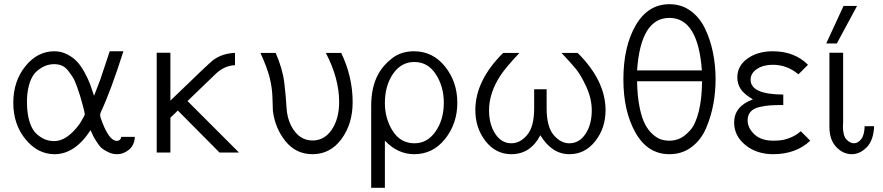

<svg xmlns="http://www.w3.org/2000/svg" viewBox="-20 -723 4185 910"><path d="M237.8 -480Q270 -480 298.1 -465.6Q326.2 -451.2 345 -431.2Q363.8 -411.1 380.9 -379.6Q397.9 -348.1 407 -324Q416 -299.8 425.8 -269L455.1 -345.2L500 -480H564.9Q505.9 -293.9 458 -191.9Q452.1 -178.7 457 -165Q494.1 -55.2 534.2 -55.2Q542 -55.2 546.9 -59.6Q551.8 -64 553 -67.9Q554.2 -71.8 554.2 -74.2H619.1Q617.2 -35.2 591.6 -13.7Q565.9 7.8 534.2 7.8Q513.2 7.8 493.7 -1.7Q474.1 -11.2 463.1 -20Q452.1 -28.8 438.5 -50.3Q424.8 -71.8 421.9 -78.4Q418.9 -85 409.2 -106Q335 7.8 238.8 7.8Q158.7 7.8 100.8 -63Q43 -133.8 43 -235.8Q43 -337.9 100.1 -408.9Q157.2 -480 237.8 -480ZM107.9 -230Q108.9 -179.2 121.3 -142.1Q133.8 -105 154.8 -86.9Q175.8 -68.8 195.8 -61.5Q215.8 -54.2 236.8 -54.2Q298.8 -54.2 358.9 -138.2Q381.8 -175.3 381.8 -181.2Q381.8 -188 373 -221.2Q363.3 -256.3 359.1 -270.3Q355 -284.2 344.5 -313.5Q334 -342.8 325 -356.9Q315.9 -371.1 303 -387.9Q290 -404.8 273.4 -411.9Q256.8 -418.9 236.8 -418.9Q214.8 -418.9 194.8 -410.9Q174.8 -402.8 154.8 -386Q134.8 -369.1 122.3 -335Q109.9 -300.8 107.9 -253.9Z M722.7 0V-473.1H787.6V-246.1Q974.6 -427.2 987.8 -436Q988.8 -438 992.7 -439.9Q1036.6 -470.7 1093.8 -472.2V-414.1Q1042 -412.1 999.5 -370.1L868.7 -244.1L1112.8 0H1020.5L822.8 -199.2L787.6 -165V0Z M1214.4 -472.2H1286.6Q1319.8 -396 1327.6 -329.6Q1335.4 -263.2 1337.9 -214.6Q1340.3 -166 1359.4 -127.9Q1395.5 -57.1 1461.4 -57.1Q1517.6 -57.1 1552.5 -108.6Q1587.4 -160.2 1587.4 -240.2Q1587.4 -351.1 1524.4 -472.2H1597.2Q1651.4 -359.4 1651.4 -238.8Q1651.4 -135.7 1598.4 -64Q1545.4 7.8 1461.4 7.8Q1383.3 7.8 1333.7 -53Q1284.2 -113.8 1273.4 -196.8Q1272.5 -204.6 1271.5 -254.9Q1270.5 -305.2 1258.5 -353.3Q1246.6 -401.4 1214.4 -472.2Z M1739.3 167V-221.2Q1739.3 -308.1 1770.5 -367.2Q1794.4 -413.1 1837.9 -446.5Q1881.3 -480 1942.4 -480Q2031.2 -480 2089.4 -407.5Q2147.5 -335 2147.5 -235.8Q2147.5 -137.7 2089.8 -64.9Q2032.2 7.8 1943.4 7.8Q1865.2 7.8 1804.2 -56.2V167ZM1804.2 -234.9Q1804.2 -160.6 1841.3 -102.3Q1878.4 -43.9 1944.3 -43.9Q2005.4 -43.9 2044.4 -99.9Q2083.5 -155.8 2083.5 -236.8Q2083.5 -312 2045.9 -370.6Q2008.3 -429.2 1943.4 -429.2Q1881.3 -429.2 1842.8 -373Q1804.2 -316.9 1804.2 -234.9Z M2232.9 -201.2Q2232.9 -341.3 2364.7 -472.2H2441.9Q2376 -402.3 2351.1 -363.8Q2297.9 -281.7 2297.9 -200.2Q2297.9 -133.3 2327.4 -88.6Q2356.9 -43.9 2403.8 -43.9Q2444.8 -43.9 2478.3 -83Q2511.7 -122.1 2511.7 -210V-299.8H2570.8V-210Q2570.8 -122.1 2604.2 -83Q2637.7 -43.9 2678.7 -43.9Q2725.6 -43.9 2755.1 -88.4Q2784.7 -132.8 2784.7 -200.2Q2784.7 -255.4 2758.8 -311.8Q2732.9 -368.2 2708.5 -397.5Q2684.1 -426.8 2649.9 -462.9Q2644 -468.8 2641.1 -472.2H2717.8Q2849.6 -341.3 2850.1 -201.2Q2850.1 -116.2 2801.5 -54.2Q2752.9 7.8 2678.7 7.8Q2595.7 7.8 2541 -82Q2494.1 7.8 2403.8 7.8Q2329.6 7.8 2281.2 -54.2Q2232.9 -116.2 2232.9 -201.2Z M2934.6 -346.2Q2934.6 -502 2992.7 -602.5Q3050.8 -703.1 3152.8 -703.1Q3210 -703.1 3253.2 -671.6Q3296.4 -640.1 3321.5 -587.6Q3346.7 -535.2 3359.1 -474.1Q3371.6 -413.1 3371.6 -348.1Q3371.6 -288.1 3361.1 -230.5Q3350.6 -172.9 3327.1 -116.9Q3303.7 -61 3258.5 -26.6Q3213.4 7.8 3152.8 7.8Q3049.8 7.8 2992.2 -93.8Q2934.6 -195.3 2934.6 -346.2ZM2999.5 -337.9Q3000.5 -269 3011 -216.6Q3021.5 -164.1 3037.1 -134.5Q3052.7 -105 3073.7 -86.4Q3094.7 -67.9 3113.3 -62Q3131.8 -56.2 3152.8 -56.2Q3179.7 -56.2 3203.1 -67.1Q3226.6 -78.1 3251.5 -106Q3276.4 -133.8 3291.5 -193.4Q3306.6 -252.9 3307.6 -337.9ZM2999.5 -389.2H3306.6Q3288.6 -638.2 3152.6 -638.2Q3016.6 -638.2 2999.5 -389.2Z M3459.5 -142.1Q3459.5 -219.2 3548.3 -252Q3505.4 -277.8 3490.7 -300.8Q3474.6 -325.7 3474.6 -356Q3474.6 -411.1 3522.9 -445.6Q3571.3 -480 3642.6 -480Q3745.6 -480 3809.6 -416L3764.6 -371.1H3763.7Q3710.4 -416 3642.6 -416Q3597.7 -416 3567.6 -396Q3537.6 -376 3537.6 -345.2Q3537.6 -275.4 3692.4 -274.9V-225.1H3684.6Q3651.4 -225.1 3630.4 -223.6Q3609.4 -222.2 3581.1 -216.1Q3552.7 -210 3538.1 -194.1Q3523.4 -178.2 3523.4 -152.8Q3523.4 -116.7 3555.4 -86.4Q3587.4 -56.2 3645.5 -56.2Q3660.6 -56.2 3674.6 -57.6Q3688.5 -59.1 3698.5 -61.5Q3708.5 -64 3719 -67.9Q3729.5 -71.8 3736.1 -75Q3742.7 -78.1 3750 -82.5Q3757.3 -86.9 3761 -89.4Q3764.6 -91.8 3769.5 -96.4Q3774.4 -101.1 3775.4 -101.1L3820.3 -56.2Q3752.4 7.8 3644.5 7.8Q3566.4 7.8 3512.9 -35.6Q3459.5 -79.1 3459.5 -142.1Z M3896 -517.1 3978 -694.8H4042L3946.3 -517.1ZM3911.1 -122.1V-473.1H3975.1L3976.1 -472.2V-145Q3976.1 -142.1 3975.6 -135Q3975.1 -127.9 3975.1 -125Q3975.1 -79.1 3992.2 -61.5Q4009.3 -43.9 4027.3 -43.9Q4046.4 -43.9 4061.8 -63.5Q4077.1 -83 4078.1 -125H4123Q4120.1 -57.1 4087.6 -24.7Q4055.2 7.8 4017.1 7.8Q3976.1 7.8 3943.6 -26.1Q3911.1 -60.1 3911.1 -122.1Z"/></svg>

Font: CMU Bright
Style: Roman
Weight: 500
Version: Version 0.7.0